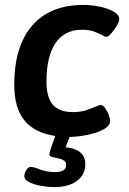

<svg xmlns="http://www.w3.org/2000/svg" viewBox="-20 -550 525 781"><path d="M201 211Q175 211 147 206Q119 201 99 191Q79 181 79 166Q79 155 87 142Q95 129 105 129Q117 129 143.5 139.5Q170 150 203 150Q249 150 249 122Q249 108 238.5 102Q228 96 214.5 93.5Q201 91 191 88Q181 85 181 78Q181 74 185.5 58.5Q190 43 205 3Q121 -9 79.5 -60Q38 -111 38 -205Q38 -362 111 -446Q184 -530 320 -530Q351 -530 385 -523Q419 -516 442 -503Q465 -490 465 -472Q465 -462 455 -445Q445 -428 432.5 -414Q420 -400 412 -400Q411 -400 407.5 -401Q404 -402 396 -407Q384 -413 364.5 -421Q345 -429 313 -429Q243 -429 206 -375Q169 -321 169 -218Q169 -155 194.5 -124.5Q220 -94 277 -94Q309 -94 333 -102.5Q357 -111 373 -118Q379 -120 383 -121.5Q387 -123 389 -123Q398 -123 407 -111Q416 -99 422 -84Q428 -69 428 -59Q428 -41 409 -28.5Q390 -16 362.5 -8Q335 0 308 3.5Q281 7 263 7L247 49Q284 52 305.5 69Q327 86 327 118Q327 160 293.5 185.5Q260 211 201 211Z"/></svg>

Font: Asap SemiBold
Style: Italic
Weight: 600
Italic angle: -6°
Designer: Pablo Cosgaya
Foundry: Omnibus-Type
Version: Version 3.001; ttfautohint (v1.8.3)